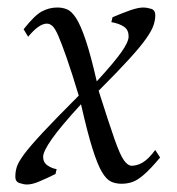

<svg xmlns="http://www.w3.org/2000/svg" viewBox="-20 -480 471 512"><path d="M52 12Q43 12 31.5 8Q20 4 21 -11Q21 -23 25 -35.5Q29 -48 44.5 -69Q60 -90 94.5 -127Q129 -164 190 -225Q171 -288 157.5 -326.5Q144 -365 135.5 -384.5Q127 -404 120 -410.5Q113 -417 105 -417Q84 -417 55 -382L43 -402Q72 -439 91.5 -449.5Q111 -460 133 -460Q147 -460 159 -455Q171 -450 183 -431.5Q195 -413 208.5 -373Q222 -333 238 -263Q283 -312 303 -340Q323 -368 323 -383Q323 -400 311 -408.5Q299 -417 277 -421L280 -434Q294 -440 305.5 -444.5Q317 -449 327 -452.5Q337 -456 346 -458Q355 -460 363 -460Q371 -460 383 -456.5Q395 -453 394 -437Q394 -427 389.5 -413Q385 -399 370 -377.5Q355 -356 324.5 -322.5Q294 -289 243 -238Q270 -153 285 -110Q300 -67 310.5 -52.5Q321 -38 331 -38Q346 -38 361 -47Q376 -56 394 -80L407 -60Q381 -29 363.5 -14Q346 1 332.5 5.5Q319 10 304 10Q289 10 276.5 4.5Q264 -1 252 -21Q240 -41 226.5 -84Q213 -127 196 -202Q141 -142 118 -109Q95 -76 95 -62Q95 -47 106.5 -39Q118 -31 131 -29L128 -16Q116 -10 105 -5Q94 0 84.5 4Q75 8 67 10Q59 12 52 12Z"/></svg>

Font: Ancizar Serif Light
Style: Italic
Weight: 300
Italic angle: -4°
Designer: Cesar Puertas, Viviana Monsalve, Julian Moncada, Julian Prieto, Jose Castro, Felipe Aragon, Mariel Hernandez, Sara Alarc
Version: Version 8.100